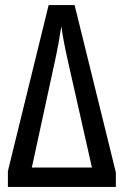

<svg xmlns="http://www.w3.org/2000/svg" viewBox="-20 -734 486 754"><path d="M435 -57V0H11V-62L171 -714H273ZM247 -493Q228 -576 221 -631Q209 -553 195 -491L105 -76H341Z"/></svg>

Font: Noto Sans UI Cond
Style: Regular
Weight: 400
Width: 3
Designer: Monotype Design Team
Foundry: Monotype Imaging Inc.
Version: Version 1.001